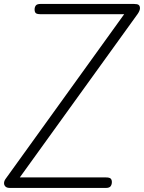

<svg xmlns="http://www.w3.org/2000/svg" viewBox="-58 -951 730 974"><path d="M-6 2.5Q-23.5 2.5 -30.5 -4.8Q-37.5 -12 -37.5 -21.5Q-37.5 -32.5 -30 -43L572 -879H148Q129 -879 123.2 -884.8Q117.5 -890.5 117.5 -903Q117.5 -914.5 123.5 -922.8Q129.5 -931 148 -931H621.5Q639 -931 645.5 -926Q652 -921 652 -909Q652 -903.5 649 -896Q646 -888.5 640.5 -880.5L42.5 -51H478Q497.5 -51 503.5 -45Q509.5 -39 509.5 -27.5Q509.5 -15 503.2 -6.2Q497 2.5 478 2.5Z"/></svg>

Font: Edu AU VIC WA NT Pre
Style: Regular
Weight: 400
Designer: Tina and Corey Anderson, Eben Sorkin, Mirko Velimirovic
Foundry: Google for Education
Version: Version 1.001